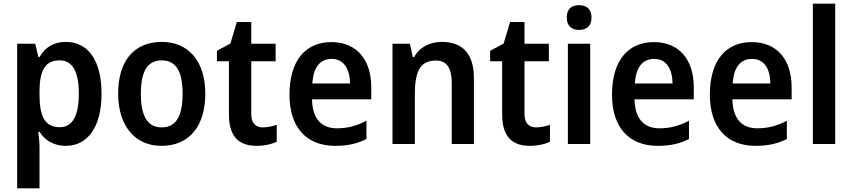

<svg xmlns="http://www.w3.org/2000/svg" viewBox="-20 -780 4616 1040"><path d="M337 -553C268 -553 224 -522 194 -471H188L171 -543H73V240H194V17C194 -6 191 -37 187 -66H194C222 -22 268 10 337 10C453 10 530 -90 530 -272C530 -456 455 -553 337 -553ZM303 -453C374 -453 407 -390 407 -272C407 -156 374 -91 304 -91C222 -91 194 -151 194 -269V-288C195 -400 225 -453 303 -453Z M1092 -272C1092 -453 997 -553 857 -553C704 -553 620 -448 620 -272C620 -99 711 10 854 10C1008 10 1092 -100 1092 -272ZM743 -272C743 -391 777 -453 856 -453C935 -453 969 -391 969 -272C969 -153 935 -90 856 -90C777 -90 743 -154 743 -272Z M1403 -90C1364 -90 1341 -114 1341 -163V-448H1473V-543H1341V-661H1263L1228 -544L1155 -505V-448H1220V-160C1220 -34 1280 10 1370 10C1413 10 1452 1 1479 -12V-104C1455 -96 1429 -90 1403 -90Z M1775 -552C1635 -552 1548 -452 1548 -267C1548 -89 1641 10 1795 10C1865 10 1915 -2 1965 -27V-126C1911 -98 1864 -85 1804 -85C1719 -85 1672 -140 1670 -242H1991V-307C1991 -458 1911 -552 1775 -552ZM1776 -461C1843 -461 1875 -406 1876 -328H1672C1677 -418 1716 -461 1776 -461Z M2373 -553C2311 -553 2253 -526 2223 -471H2216L2200 -543H2106V0H2227V-266C2227 -391 2254 -452 2341 -452C2401 -452 2427 -410 2427 -330V0H2547V-357C2547 -491 2483 -553 2373 -553Z M2883 -90C2844 -90 2821 -114 2821 -163V-448H2953V-543H2821V-661H2743L2708 -544L2635 -505V-448H2700V-160C2700 -34 2760 10 2850 10C2893 10 2932 1 2959 -12V-104C2935 -96 2909 -90 2883 -90Z M3117 -752C3077 -752 3050 -733 3050 -685C3050 -638 3078 -618 3117 -618C3156 -618 3184 -638 3184 -685C3184 -732 3156 -752 3117 -752ZM3177 -543H3056V0H3177Z M3522 -552C3382 -552 3295 -452 3295 -267C3295 -89 3388 10 3542 10C3612 10 3662 -2 3712 -27V-126C3658 -98 3611 -85 3551 -85C3466 -85 3419 -140 3417 -242H3738V-307C3738 -458 3658 -552 3522 -552ZM3523 -461C3590 -461 3622 -406 3623 -328H3419C3424 -418 3463 -461 3523 -461Z M4052 -552C3912 -552 3825 -452 3825 -267C3825 -89 3918 10 4072 10C4142 10 4192 -2 4242 -27V-126C4188 -98 4141 -85 4081 -85C3996 -85 3949 -140 3947 -242H4268V-307C4268 -458 4188 -552 4052 -552ZM4053 -461C4120 -461 4152 -406 4153 -328H3949C3954 -418 3993 -461 4053 -461Z M4504 0V-760H4383V0Z"/></svg>

Font: Noto Sans Ethiopic SemiCondensed SemiBold
Style: Regular
Weight: 600
Width: 4
Designer: Monotype Design Team
Foundry: Monotype Imaging Inc.
Version: Version 2.102